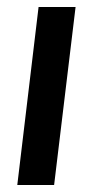

<svg xmlns="http://www.w3.org/2000/svg" viewBox="-20 -530 278 550"><path d="M196.5 -510 135 0H29.5L90.5 -510Z"/></svg>

Font: Lato SemiBold
Style: Italic
Weight: 600
Italic angle: -7°
Designer: Lukasz Dziedzic with Adam Twardoch and Botio Nikoltchev
Foundry: tyPoland Lukasz Dziedzic
Version: Version 2.015; 2015-08-06; http://www.latofonts.com/